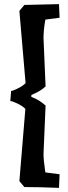

<svg xmlns="http://www.w3.org/2000/svg" viewBox="-20 -786 329 931"><path d="M201 -274 191 -40Q191 -11 198 36L200 50L269 59L266 125Q167 121 98 121L74 92L103 -258Q91 -271 65.5 -283.5Q40 -296 30 -296L34 -345Q42 -345 67 -357.5Q92 -370 104 -383L74 -733L98 -762L266 -766L269 -700L200 -691Q191 -641 191 -601L201 -367Q176 -344 142 -330L132 -325V-316Q171 -302 201 -274Z"/></svg>

Font: Andada SC
Style: Bold
Weight: 700
Designer: Carolina Giovagnoli
Foundry: Carolina Giovagnoli
Version: Version 1.003